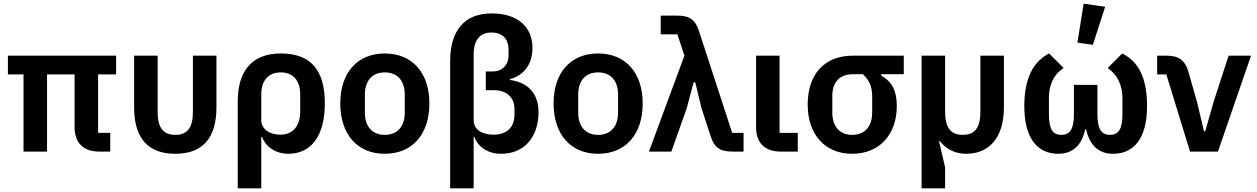

<svg xmlns="http://www.w3.org/2000/svg" viewBox="-20 -825 6840 1045"><path d="M514 -420H612V-522H23V-420H108V0H236V-420H386V-133C386 -48 433 0 521 0H580V-102H514Z M838 -522H710V-241C710 -72 786 12 934 12C1082 12 1158 -72 1158 -241V-522H1030V-217C1030 -132 1001 -91 934 -91C867 -91 838 -132 838 -217Z M1274 200H1402V-79H1407C1425 -26 1482 12 1548 12C1675 12 1748 -86 1748 -263C1748 -438 1676 -534 1509 -534C1349 -534 1274 -436 1274 -273ZM1506 -92C1449 -92 1402 -121 1402 -171V-310C1402 -387 1441 -431 1508 -431C1575 -431 1614 -387 1614 -310V-218C1614 -136 1571 -92 1506 -92Z M2074 12C2224 12 2317 -94 2317 -262C2317 -429 2224 -534 2074 -534C1925 -534 1832 -429 1832 -262C1832 -94 1925 12 2074 12ZM2074 -91C2008 -91 1966 -134 1966 -213V-310C1966 -388 2008 -431 2074 -431C2141 -431 2183 -388 2183 -310V-213C2183 -134 2141 -91 2074 -91Z M2430 200H2558V-80H2562C2581 -25 2636 12 2707 12C2838 12 2911 -84 2911 -215C2911 -323 2846 -378 2755 -390V-394C2828 -414 2878 -471 2878 -564C2878 -671 2806 -752 2656 -752C2506 -752 2430 -657 2430 -491ZM2624 -334H2667C2737 -334 2780 -296 2780 -232V-201C2780 -131 2737 -92 2666 -92C2603 -92 2558 -120 2558 -171V-530C2558 -608 2594 -648 2654 -648C2719 -648 2748 -610 2748 -553V-525C2748 -472 2714 -436 2661 -436H2624Z M3235 12C3385 12 3478 -94 3478 -262C3478 -429 3385 -534 3235 -534C3086 -534 2993 -429 2993 -262C2993 -94 3086 12 3235 12ZM3235 -91C3169 -91 3127 -134 3127 -213V-310C3127 -388 3169 -431 3235 -431C3302 -431 3344 -388 3344 -310V-213C3344 -134 3302 -91 3235 -91Z M3705 -522 3512 0H3634L3718 -237L3755 -377H3764L3798 -237L3847 -86C3867 -23 3897 0 3966 0H4027V-102H3965L3785 -654C3765 -717 3735 -740 3666 -740H3576V-638H3667Z M4322 -102H4223V-522H4095V-133C4095 -48 4142 0 4230 0H4322Z M4899 -421V-522H4622C4467 -522 4376 -421 4376 -256C4376 -94 4469 12 4618 12C4768 12 4861 -94 4861 -248C4861 -332 4834 -381 4777 -413V-421ZM4676 -421C4709 -392 4727 -355 4727 -302V-213C4727 -134 4685 -91 4618 -91C4552 -91 4510 -134 4510 -213V-302C4510 -381 4552 -421 4622 -421Z M4996 200H5124V86L5091 -56H5096C5135 -8 5185 12 5238 12C5361 12 5444 -72 5444 -241V-522H5316V-217C5316 -132 5287 -91 5220 -91C5153 -91 5124 -132 5124 -217V-522H4996Z M5995 -788 5878 -805 5844 -593 5928 -581ZM5953 -363H5825V-203C5825 -120 5802 -91 5757 -91C5711 -91 5689 -120 5689 -203V-290C5689 -363 5713 -418 5769 -455L5690 -534C5602 -489 5555 -396 5555 -247C5555 -70 5628 12 5740 12C5820 12 5868 -36 5887 -122H5891C5910 -36 5958 12 6038 12C6150 12 6223 -70 6223 -247C6223 -400 6178 -489 6088 -534L6009 -455C6063 -417 6089 -361 6089 -290V-203C6089 -120 6067 -91 6021 -91C5976 -91 5953 -120 5953 -203Z M6609 0 6789 -522H6667L6585 -270L6540 -111H6533L6495 -270L6450 -428C6431 -499 6395 -522 6328 -522H6278V-420H6328L6457 0Z"/></svg>

Font: Braiins Sans SemiBold
Style: Regular
Weight: 600
Designer: Mike Abbink, Paul van der Laan, Pieter van Rosmalen, Jiri Chlebus, Lubos Buracinsky
Foundry: Bold Monday, Sudetype
Version: Version 1.000;hotconv 1.0.109;makeotfexe 2.5.65596